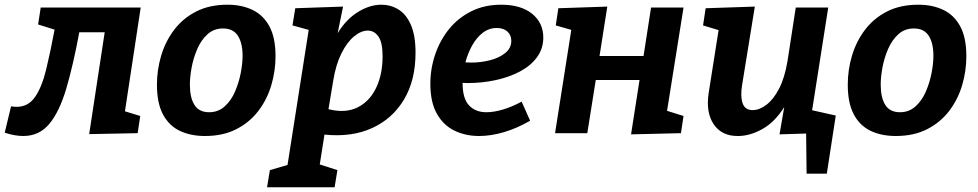

<svg xmlns="http://www.w3.org/2000/svg" viewBox="-62 -566 4155 816"><path d="M-42 -2 -15 -114Q-1 -112 9 -112Q58 -112 87 -154Q116 -196 134 -270Q152 -344 170 -440L100 -462L111 -534H536L469 -93L534 -73L523 0L317 4L383 -429H275Q249 -289 220 -190.5Q191 -92 148 -40Q105 12 37 12Q1 12 -42 -2Z M905 -546Q965 -546 1011 -524Q1057 -502 1083 -454Q1109 -406 1109 -327Q1109 -264 1091 -203.5Q1073 -143 1036 -94.5Q999 -46 942.5 -17Q886 12 809 12Q748 12 702 -10Q656 -32 630.5 -80Q605 -128 605 -206Q605 -269 623 -329.5Q641 -390 678 -439Q715 -488 771.5 -517Q828 -546 905 -546ZM886 -445Q847 -445 820 -420.5Q793 -396 776.5 -358Q760 -320 752.5 -279.5Q745 -239 745 -206Q745 -151 764.5 -120Q784 -89 827 -89Q865 -89 892.5 -113.5Q920 -138 936.5 -176Q953 -214 961 -255Q969 -296 969 -329Q969 -383 949 -414Q929 -445 886 -445Z M1073 230 1085 157 1160 135 1250 -439 1181 -458 1193 -531 1396 -538 1373 -425Q1410 -485 1460 -515.5Q1510 -546 1559 -546Q1598 -546 1631 -526Q1664 -506 1684 -461Q1704 -416 1704 -342Q1704 -225 1655 -143Q1606 -61 1519 -21.5Q1432 18 1317 6L1297 133L1372 157L1360 230ZM1354 -222 1334 -102Q1405 -84 1456.5 -109Q1508 -134 1536 -191.5Q1564 -249 1564 -327Q1564 -385 1546.5 -410.5Q1529 -436 1501 -436Q1473 -436 1443 -411.5Q1413 -387 1389 -339Q1365 -291 1354 -222Z M1974 12Q1916 12 1869 -11Q1822 -34 1794.5 -83Q1767 -132 1767 -210Q1767 -274 1787.5 -334.5Q1808 -395 1846.5 -442.5Q1885 -490 1941 -518Q1997 -546 2068 -546Q2152 -546 2199.5 -507.5Q2247 -469 2247 -406Q2247 -359 2220 -322.5Q2193 -286 2147.5 -262Q2102 -238 2044.5 -225.5Q1987 -213 1925 -213Q1914 -213 1904 -214V-213Q1904 -147 1931.5 -118Q1959 -89 2005 -89Q2037 -89 2075.5 -100.5Q2114 -112 2155 -134L2191 -53Q2136 -21 2080.5 -4.5Q2025 12 1974 12ZM2049 -447Q2016 -447 1989.5 -426.5Q1963 -406 1944.5 -372.5Q1926 -339 1916 -301Q1927 -300 1940 -300Q1981 -300 2020.5 -310Q2060 -320 2085.5 -341Q2111 -362 2111 -392Q2111 -417 2094.5 -432Q2078 -447 2049 -447Z M2297 0 2366 -439 2300 -458 2311 -531 2519 -538 2486 -328H2673L2705 -534H2843L2773 -95L2843 -73L2832 0L2620 5L2656 -226H2470L2434 0Z M3075 12Q3006 13 2971.5 -37.5Q2937 -88 2950 -172L2992 -438L2926 -458L2937 -531L3146 -538L3092 -205Q3084 -157 3094 -127.5Q3104 -98 3137 -98Q3165 -98 3195 -120.5Q3225 -143 3249 -189Q3273 -235 3285 -307L3320 -534H3458L3389 -94L3458 -73L3446 -1L3251 5L3271 -111Q3231 -47 3178 -17.5Q3125 12 3075 12ZM3366 172 3364 -3H3322L3302 -117L3490 -75L3452 172Z M3841 -546Q3901 -546 3947 -524Q3993 -502 4019 -454Q4045 -406 4045 -327Q4045 -264 4027 -203.5Q4009 -143 3972 -94.5Q3935 -46 3878.5 -17Q3822 12 3745 12Q3684 12 3638 -10Q3592 -32 3566.5 -80Q3541 -128 3541 -206Q3541 -269 3559 -329.5Q3577 -390 3614 -439Q3651 -488 3707.5 -517Q3764 -546 3841 -546ZM3822 -445Q3783 -445 3756 -420.5Q3729 -396 3712.5 -358Q3696 -320 3688.5 -279.5Q3681 -239 3681 -206Q3681 -151 3700.5 -120Q3720 -89 3763 -89Q3801 -89 3828.5 -113.5Q3856 -138 3872.5 -176Q3889 -214 3897 -255Q3905 -296 3905 -329Q3905 -383 3885 -414Q3865 -445 3822 -445Z"/></svg>

Font: Bitter
Style: Bold Italic
Weight: 700
Italic angle: -9°
Designer: Sol Matas, and Bitter project Authors
Foundry: Sol Matas
Version: Version 2.001